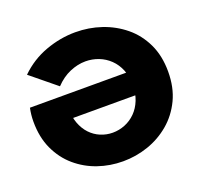

<svg xmlns="http://www.w3.org/2000/svg" viewBox="-125 -858 1070 1015"><g transform="rotate(-20 409.5 -350.0)"><path d="M402 14Q329 14 262 -9Q195 -32 142 -77.5Q89 -123 58 -190Q27 -257 27 -345Q27 -365 29 -383.5Q31 -402 35 -421H727V-292H183L226 -350Q225 -301 239 -263.5Q253 -226 277.5 -200Q302 -174 334.5 -160.5Q367 -147 402 -147Q438 -147 471.5 -160.5Q505 -174 531 -200Q557 -226 572 -263.5Q587 -301 587 -349Q587 -397 571.5 -434.5Q556 -472 529 -498Q502 -524 467 -537.5Q432 -551 394 -551Q350 -551 305.5 -532Q261 -513 223 -473L80 -590Q144 -653 227.5 -683.5Q311 -714 396 -714Q472 -714 541.5 -690.5Q611 -667 666.5 -621.5Q722 -576 754.5 -508Q787 -440 787 -351Q787 -262 754.5 -194Q722 -126 667 -79.5Q612 -33 543.5 -9.5Q475 14 402 14Z"/></g></svg>

Font: MOST Montserrat ExtraBold
Style: Regular
Weight: 800
Designer: Julieta Ulanovsky
Foundry: Julieta Ulanovsky
Version: Version 8.000;March 11, 2024;FontCreator 15.0.0.2926 64-bit